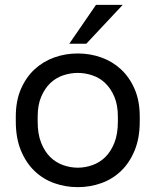

<svg xmlns="http://www.w3.org/2000/svg" viewBox="-20 -760 640 790"><path d="M300 10Q351 10 397 -6.5Q443 -23 478 -56.5Q513 -90 534 -141Q555 -192 555 -260V-280Q555 -345 534 -393.5Q513 -442 478 -474.5Q443 -507 397 -523.5Q351 -540 300 -540Q249 -540 203 -523.5Q157 -507 122 -474.5Q87 -442 66 -393.5Q45 -345 45 -280V-260Q45 -192 66 -141Q87 -90 122 -56.5Q157 -23 203 -6.5Q249 10 300 10ZM300 -70Q270 -70 240 -80.5Q210 -91 187 -113.5Q164 -136 149.5 -172Q135 -208 135 -260V-280Q135 -328 149.5 -362Q164 -396 187 -418Q210 -440 240 -450Q270 -460 300 -460Q330 -460 360 -450Q390 -440 413 -418Q436 -396 450.5 -362Q465 -328 465 -280V-260Q465 -208 450.5 -172Q436 -136 413 -113.5Q390 -91 360 -80.5Q330 -70 300 -70ZM265 -580H335L485 -740H375Z"/></svg>

Font: Golos Text VF
Style: Regular
Weight: 400
Designer: A.Korolkova, Vitaly Kuzmin
Foundry: ParaType Ltd
Version: Version 2.005